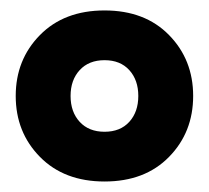

<svg xmlns="http://www.w3.org/2000/svg" viewBox="-20 -742 396 364"><path d="M300.5 -444.6Q254.9 -397.9 178.2 -397.9Q101.6 -397.9 55.7 -444.6Q9.8 -491.2 9.8 -560.1Q9.8 -628.9 55.7 -675.5Q101.6 -722.2 178.2 -722.2Q254.9 -722.2 300.5 -675.5Q346.2 -628.9 346.2 -560.1Q346.2 -491.2 300.5 -444.6ZM131.1 -511Q148.4 -492.2 178.2 -492.2Q208 -492.2 225.1 -511Q242.2 -529.8 242.2 -560.1Q242.2 -590.3 225.1 -609.1Q208 -627.9 178.2 -627.9Q148.4 -627.9 131.1 -609.1Q113.8 -590.3 113.8 -560.1Q113.8 -529.8 131.1 -511Z"/></svg>

Font: Creato Display Black
Style: Regular
Weight: 900
Version: Version 1.000